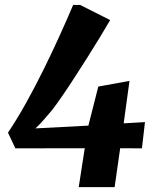

<svg xmlns="http://www.w3.org/2000/svg" viewBox="-20 -774 642 794"><path d="M305.5 0 330.5 -161 43.5 -160.5 13 -225.5Q51 -282 88.8 -350Q126.5 -418 161.8 -489.5Q197 -561 227.8 -629Q258.5 -697 282.5 -753.5H311.5L435.5 -691Q419 -662.5 394.5 -622Q370 -581.5 341.5 -536.5Q313 -491.5 285.2 -448.8Q257.5 -406 233.8 -371.8Q210 -337.5 195.5 -319Q180 -301 163 -281Q146 -261 126.5 -243L345.5 -254.5L386.5 -416L515.5 -439.5L491.5 -264L579.5 -269L567 -160.5L477 -161L454 0Z"/></svg>

Font: Merriweather Black
Style: Italic
Weight: 900
Italic angle: -7.8°
Designer: Eben Sorkin
Foundry: Eben Sorkin
Version: Version 2.200;gftools[0.9.31]